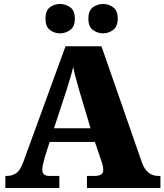

<svg xmlns="http://www.w3.org/2000/svg" viewBox="-20 -947 828 967"><path d="M7 0V-61H14Q40 -61 60.5 -74Q81 -87 97 -130L310 -714H491L695 -128Q708 -93 728.5 -77Q749 -61 777 -61H788V0H418V-61H458Q474 -61 487 -67Q500 -73 500 -92Q500 -106 495.5 -120.5Q491 -135 489 -141L458 -232H230L207 -160Q204 -148 198.5 -127.5Q193 -107 193 -93Q193 -78 201 -69.5Q209 -61 230 -61H279V0ZM252 -301H436L379 -492Q372 -518 363.5 -547.5Q355 -577 349 -610Q341 -578 332 -548.5Q323 -519 315 -493ZM500 -779Q471 -779 448 -796Q425 -813 425 -853Q425 -894 448 -910.5Q471 -927 500 -927Q526 -927 549.5 -910.5Q573 -894 573 -853Q573 -813 549.5 -796Q526 -779 500 -779ZM282 -779Q254 -779 231.5 -796Q209 -813 209 -853Q209 -894 231.5 -910.5Q254 -927 282 -927Q310 -927 333.5 -910.5Q357 -894 357 -853Q357 -813 333.5 -796Q310 -779 282 -779Z"/></svg>

Font: Noto Serif Black
Style: Regular
Weight: 900
Designer: Monotype Design Team
Foundry: Monotype Imaging Inc.
Version: Version 2.014; ttfautohint (v1.8.4.7-5d5b)